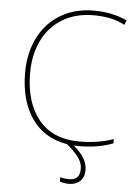

<svg xmlns="http://www.w3.org/2000/svg" viewBox="-62 -771 737 1034"><g transform="rotate(5 307.0 -253.5)"><path d="M90 -360Q90 -201 166 -108Q242 -15 386 -15Q488 -15 570 -44V-21Q490 10 386 10Q367 10 358 9Q397 42 415 72.5Q433 103 433 135Q433 175 410 196Q387 217 351 217Q323 217 301 209V185Q320 192 349 192Q407 192 407 131Q407 98 383.5 67Q360 36 321 5Q196 -16 129.5 -112.5Q63 -209 63 -360Q63 -464 104 -547Q145 -630 222.5 -677Q300 -724 405 -724Q502 -724 583 -687L573 -662Q533 -683 492 -691Q451 -699 405 -699Q307 -699 235.5 -655.5Q164 -612 127 -535Q90 -458 90 -360Z"/></g></svg>

Font: Noto Sans UI Thin
Style: Regular
Weight: 250
Designer: Monotype Design Team
Foundry: Monotype Imaging Inc.
Version: Version 1.001